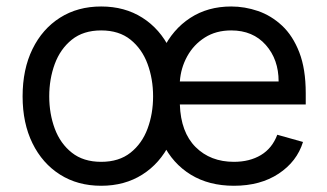

<svg xmlns="http://www.w3.org/2000/svg" viewBox="-20 -573 1030 604"><path d="M298.3 11.4Q224.4 11.4 168.9 -23.8Q113.3 -58.9 82.2 -122.2Q51.1 -185.4 51.1 -269.9Q51.1 -355.1 82.2 -418.7Q113.3 -482.2 168.9 -517.4Q224.4 -552.6 298.3 -552.6Q372.2 -552.6 427.7 -517.4Q483.3 -482.2 514.4 -418.7Q545.5 -355.1 545.5 -269.9Q545.5 -185.4 514.4 -122.2Q483.3 -58.9 427.7 -23.8Q372.2 11.4 298.3 11.4ZM298.3 -63.9Q354.4 -63.9 390.6 -92.7Q426.8 -121.4 444.2 -168.3Q461.6 -215.2 461.6 -269.9Q461.6 -324.6 444.2 -371.8Q426.8 -419 390.6 -448.2Q354.4 -477.3 298.3 -477.3Q242.2 -477.3 206 -448.2Q169.7 -419 152.3 -371.8Q134.9 -324.6 134.9 -269.9Q134.9 -215.2 152.3 -168.3Q169.7 -121.4 206 -92.7Q242.2 -63.9 298.3 -63.9ZM715.9 11.4Q637.1 11.4 580.1 -23.6Q523.1 -58.6 492.4 -121.6Q461.6 -184.7 461.6 -268.5Q461.6 -352.3 492.4 -416.4Q523.1 -480.5 578.3 -516.5Q633.5 -552.6 707.4 -552.6Q750 -552.6 791.5 -538.4Q833.1 -524.1 867.2 -492.4Q901.3 -460.6 921.5 -408.4Q941.8 -356.2 941.8 -279.8V-244.3H545.8Q548.7 -157 595.3 -110.4Q642 -63.9 715.9 -63.9Q765.3 -63.9 800.8 -85.2Q836.3 -106.5 852.3 -149.1L933.2 -126.4Q914.1 -64.6 856.5 -26.6Q799 11.4 715.9 11.4ZM545.8 -316.8H856.5Q856.5 -386 816.1 -431.6Q775.6 -477.3 707.4 -477.3Q659.4 -477.3 624.3 -454.9Q589.1 -432.5 568.9 -395.8Q548.7 -359 545.8 -316.8Z"/></svg>

Font: Inter Alia
Style: Regular
Weight: 400
Designer: Rasmus Andersson (Latin, Greek, Cyrillic etc.) and Evan from Shavian.info (Shavian, old style figures)
Foundry: Shavian.info
Version: Version 0.001;git-37ab20767